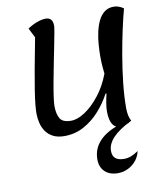

<svg xmlns="http://www.w3.org/2000/svg" viewBox="-107 -813 1026 1211"><g transform="rotate(-10 406.0 -207.5)"><path d="M618 26Q591 26 576 11.5Q561 -3 554.5 -27.5Q548 -52 548 -80Q548 -107 553 -136.5Q558 -166 565 -195L559 -196Q529 -139 484.5 -89Q440 -39 383 -8Q326 23 258 23Q215 23 186 8Q157 -7 140 -31.5Q123 -56 115.5 -86.5Q108 -117 108 -147Q108 -171 111.5 -206.5Q115 -242 123.5 -296.5Q132 -351 146.5 -430.5Q161 -510 183 -623L152 -684Q181 -704 212.5 -715.5Q244 -727 269 -727Q314 -727 314 -673Q314 -665 308 -631Q302 -597 292 -547.5Q282 -498 271 -442Q260 -386 250 -332.5Q240 -279 234 -237Q228 -195 228 -175Q228 -124 245 -94.5Q262 -65 316 -65Q357 -65 405.5 -97Q454 -129 499.5 -186.5Q545 -244 574 -321Q572 -338 569.5 -367.5Q567 -397 567 -433Q567 -468 570 -508.5Q573 -549 581.5 -587.5Q590 -626 605 -657.5Q620 -689 644.5 -708Q669 -727 705 -727Q719 -727 735.5 -721.5Q752 -716 767 -705Q753 -654 736.5 -579Q720 -504 705 -417.5Q690 -331 680.5 -244.5Q671 -158 671 -84Q671 -30 689 0Q670 13 652.5 19.5Q635 26 618 26ZM550 312Q497 312 466.5 283Q436 254 436 204Q436 128 494 75.5Q552 23 661 0H689Q607 41 568.5 81.5Q530 122 530 167Q530 230 603 230Q626 230 647.5 222Q669 214 695 196Q689 228 668 254.5Q647 281 616 296.5Q585 312 550 312Z"/></g></svg>

Font: Lemonada
Style: Regular
Weight: 400
Designer: Mohamed Gaber (Arabic), Eduardo Tunni (Latin)
Foundry: Kief Type Foundry
Version: Version 4.005